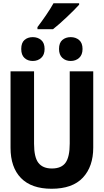

<svg xmlns="http://www.w3.org/2000/svg" viewBox="-20 -1154 640 1184"><path d="M307 -974Q344 -1003 393.5 -1050Q443 -1097 468 -1125V-1134H310Q291 -1100 264 -1060.5Q237 -1021 211 -987V-974ZM489 -852Q489 -889 468 -907Q447 -925 416 -925Q385 -925 364.5 -907.5Q344 -890 344 -852Q344 -816 364.5 -797Q385 -778 416 -778Q447 -778 468 -797Q489 -816 489 -852ZM255 -852Q255 -889 234 -907Q213 -925 182 -925Q151 -925 131 -907.5Q111 -890 111 -852Q111 -815 131 -796.5Q151 -778 182 -778Q213 -778 234 -797Q255 -816 255 -852ZM555 -244V-714H410V-269Q410 -187 384.5 -151Q359 -115 300 -115Q244 -115 217 -149.5Q190 -184 190 -268V-714H45V-243Q45 -122 109.5 -56Q174 10 298 10Q427 10 491 -58.5Q555 -127 555 -244Z"/></svg>

Font: Noto Sans Mono UI
Style: Bold
Weight: 700
Designer: Monotype Design team
Foundry: Monotype Imaging Inc.
Version: 1.000